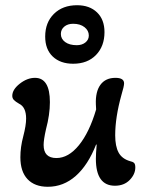

<svg xmlns="http://www.w3.org/2000/svg" viewBox="-20 -702 557 735"><path d="M153 -562Q153 -616 186.5 -649Q220 -682 275 -682Q323 -682 351.5 -654.5Q380 -627 380 -579Q380 -525 347.5 -491.5Q315 -458 260 -458Q211 -458 182 -485.5Q153 -513 153 -562ZM320 -566Q320 -585 303.5 -598Q287 -611 260 -611Q239 -611 226 -600Q213 -589 213 -572Q213 -553 229.5 -541Q246 -529 274 -529Q294 -529 307 -539.5Q320 -550 320 -566ZM58 -100Q58 -139 69 -180Q80 -222 80 -248Q80 -292 53 -305Q39 -313 33 -319.5Q27 -326 27 -335Q27 -359 55.5 -381.5Q84 -404 114 -404Q171 -404 171 -311Q171 -263 156 -207Q147 -167 147 -147Q147 -97 196 -97Q242 -97 282 -146Q322 -195 348 -283L347 -302Q345 -351 364.5 -377.5Q384 -404 422 -404Q455 -404 455 -383Q455 -372 445 -339Q421 -253 421 -184Q421 -142 434 -118Q447 -94 478 -85Q488 -83 493 -78.5Q498 -74 498 -61Q498 -35 476.5 -13Q455 9 420 9Q347 9 347 -94Q347 -112 350 -148L348 -149Q317 -70 270 -28.5Q223 13 163 13Q113 13 85.5 -16Q58 -45 58 -100Z"/></svg>

Font: AkayaTelivigala
Style: Regular
Weight: 400
Designer: Vaishnavi Murthy Yerkadithaya ( vaishnavimurthy@gmail.com ), Juan Luis Blanco Aristondo ( juan@blancoletters.com )
Version: Version 1.000